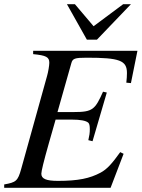

<svg xmlns="http://www.w3.org/2000/svg" viewBox="-21 -895 675 915"><path d="M634 -653H137V-637C199 -631 214 -623 214 -596C214 -584 209 -552 203 -532L80 -90C64 -32 55 -26 -1 -16V0H506L568 -162L552 -170C514 -117 490 -89 458 -72C407 -45 353 -33 255 -33C199 -33 176 -43 176 -67C176 -79 187 -125 212 -213L244 -325H322C362 -325 389 -320 400 -310C405 -305 407 -296 407 -279C407 -261 405 -249 400 -227L420 -222L488 -454L470 -458C432 -373 421 -361 331 -361H253L319 -594C325 -616 335 -620 392 -620C549 -620 584 -607 584 -547C584 -534 583 -518 581 -501L603 -499ZM603 -875H566L425 -770L336 -875H298L393 -706H441Z"/></svg>

Font: XITS
Style: Italic
Weight: 400
Italic angle: -16.33°
Designer: MicroPress Inc., with final additions and corrections provided by Coen Hoffman, Elsevier (retired)
Version: Version 1.302